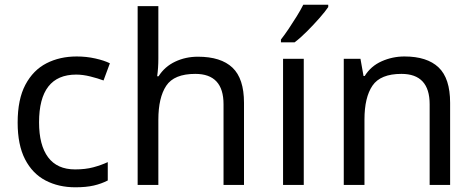

<svg xmlns="http://www.w3.org/2000/svg" viewBox="-20 -786 2014 816"><path d="M300 10Q229 10 173.5 -19Q118 -48 86.5 -109Q55 -170 55 -265Q55 -364 88 -426Q121 -488 177.5 -517Q234 -546 306 -546Q347 -546 385 -537.5Q423 -529 447 -517L420 -444Q396 -453 364 -461Q332 -469 304 -469Q146 -469 146 -266Q146 -169 184.5 -117.5Q223 -66 299 -66Q343 -66 376.5 -75Q410 -84 438 -97V-19Q411 -5 378.5 2.5Q346 10 300 10Z M653 -537Q653 -497 648 -462H654Q680 -503 724.5 -524Q769 -545 821 -545Q919 -545 968 -498.5Q1017 -452 1017 -349V0H930V-343Q930 -472 810 -472Q720 -472 686.5 -421.5Q653 -371 653 -277V0H565V-760H653Z M1271 0H1183V-536H1271ZM1375 -756Q1363 -738 1338 -709.5Q1313 -681 1284.5 -652.5Q1256 -624 1232 -606H1174V-618Q1189 -637 1206.5 -663Q1224 -689 1241 -716.5Q1258 -744 1269 -766H1375Z M1699 -546Q1795 -546 1844 -499.5Q1893 -453 1893 -349V0H1806V-343Q1806 -472 1686 -472Q1597 -472 1563 -422Q1529 -372 1529 -278V0H1441V-536H1512L1525 -463H1530Q1556 -505 1602 -525.5Q1648 -546 1699 -546Z"/></svg>

Font: Noto Sans Phoenician
Style: Regular
Weight: 400
Designer: Monotype Design Team
Foundry: Monotype Imaging Inc.
Version: Version 2.001; ttfautohint (v1.8.4.7-5d5b)